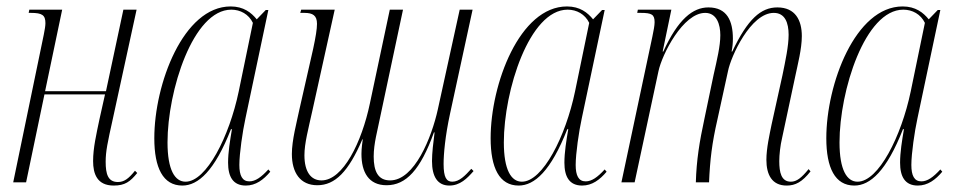

<svg xmlns="http://www.w3.org/2000/svg" viewBox="-20 -566 2970 596"><path d="M333 10C368 10 384 -2 406 -29L399 -36C379 -11 365 -1 346 -1C315 -1 308 -26 308 -64C308 -96 314 -124 330 -196L404 -536H363L309 -283H120L173 -536H71L69 -526H76C111 -526 121 -519 121 -494C121 -486 119 -474 116 -459L21 0H61L118 -273H306L289 -197C279 -149 269 -107 269 -66C269 -27 281 10 333 10Z M546 10C595 10 646 -35 697 -165H700C694 -130 688 -93 688 -61C688 -18 703 10 743 10C774 10 798 -8 819 -33L813 -40C791 -16 773 -3 754 -3C732 -3 723 -21 723 -54C723 -89 733 -158 742 -199L813 -535H805L777 -506C760 -527 736 -546 696 -546C549 -546 459 -305 459 -137C459 -45 486 10 546 10ZM556 -2C523 -2 500 -38 500 -124C500 -284 579 -536 698 -536C726 -536 752 -522 765 -495L721 -282C692 -143 621 -2 556 -2Z M1375 10C1408 10 1430 -12 1450 -35L1443 -42C1424 -21 1406 -2 1384 -2C1366 -2 1357 -15 1357 -57C1357 -88 1362 -144 1377 -213L1447 -536H1407L1339 -226C1320 -140 1267 -6 1191 -6C1153 -6 1140 -35 1140 -80C1140 -121 1152 -161 1160 -202L1231 -536H1190L1128 -244C1103 -125 1045 -6 978 -6C945 -6 925 -33 925 -84C925 -121 937 -165 950 -224L1019 -536H915L912 -526H925C951 -526 964 -518 964 -492C964 -476 960 -451 952 -414L910 -229C901 -186 886 -131 886 -88C886 -30 912 9 965 9C1020 9 1062 -33 1105 -134L1106 -133C1105 -125 1102 -106 1102 -88C1102 -32 1124 9 1180 9C1240 9 1285 -38 1327 -155H1329C1325 -124 1321 -91 1321 -66C1321 -18 1338 10 1375 10Z M1590 10C1639 10 1690 -35 1741 -165H1744C1738 -130 1732 -93 1732 -61C1732 -18 1747 10 1787 10C1818 10 1842 -8 1863 -33L1857 -40C1835 -16 1817 -3 1798 -3C1776 -3 1767 -21 1767 -54C1767 -89 1777 -158 1786 -199L1857 -535H1849L1821 -506C1804 -527 1780 -546 1740 -546C1593 -546 1503 -305 1503 -137C1503 -45 1530 10 1590 10ZM1600 -2C1567 -2 1544 -38 1544 -124C1544 -284 1623 -536 1742 -536C1770 -536 1796 -522 1809 -495L1765 -282C1736 -143 1665 -2 1600 -2Z M2422 10C2449 10 2470 -1 2496 -34L2490 -41C2468 -14 2453 -2 2435 -2C2405 -2 2399 -31 2399 -66C2399 -85 2402 -114 2408 -139L2449 -331C2456 -365 2469 -414 2469 -454C2469 -503 2449 -543 2393 -543C2342 -543 2301 -507 2253 -406H2251C2254 -420 2255 -434 2255 -446C2255 -501 2237 -543 2179 -543C2131 -543 2085 -507 2039 -406H2037L2064 -536H1960L1958 -526H1969C2003 -526 2012 -521 2012 -497C2012 -487 2009 -471 2005 -452L1909 0H1950L2024 -345C2035 -397 2100 -526 2169 -526C2205 -526 2216 -490 2216 -457C2216 -423 2206 -382 2195 -333L2167 -199C2151 -125 2142 -69 2140 0H2181C2184 -70 2190 -121 2207 -195L2240 -346C2249 -391 2310 -526 2382 -526C2417 -526 2428 -495 2428 -458C2428 -423 2418 -377 2409 -333L2375 -179C2369 -149 2359 -106 2359 -70C2359 -24 2376 10 2422 10Z M2632 10C2681 10 2732 -35 2783 -165H2786C2780 -130 2774 -93 2774 -61C2774 -18 2789 10 2829 10C2860 10 2884 -8 2905 -33L2899 -40C2877 -16 2859 -3 2840 -3C2818 -3 2809 -21 2809 -54C2809 -89 2819 -158 2828 -199L2899 -535H2891L2863 -506C2846 -527 2822 -546 2782 -546C2635 -546 2545 -305 2545 -137C2545 -45 2572 10 2632 10ZM2642 -2C2609 -2 2586 -38 2586 -124C2586 -284 2665 -536 2784 -536C2812 -536 2838 -522 2851 -495L2807 -282C2778 -143 2707 -2 2642 -2Z"/></svg>

Font: Noto Serif Display ExtraCondensed ExtraLight
Style: Italic
Weight: 200
Width: 2
Italic angle: -12°
Designer: Monotype Design Team
Foundry: Monotype Imaging Inc.
Version: Version 2.009